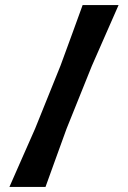

<svg xmlns="http://www.w3.org/2000/svg" viewBox="-20 -733 502 753"><path d="M17 0Q41.5 -56 64.5 -108Q87.5 -160 117.5 -228L217.5 -476Q244 -547.5 263.5 -601.5Q283 -655.5 304 -713H445Q418.5 -652.5 394.8 -598.8Q371 -545 340 -474L241 -228Q216 -159 197.2 -107.2Q178.5 -55.5 158.5 0Z"/></svg>

Font: Commissioner Loud SemiBold
Style: Regular
Weight: 600
Designer: Kostas Bartsokas
Foundry: Kostas Bartsokas
Version: Version 1.000; ttfautohint (v1.8.3)